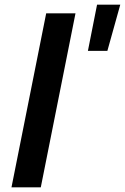

<svg xmlns="http://www.w3.org/2000/svg" viewBox="-20 -799 533 819"><path d="M29 0 177 -742H302L154 0ZM355 -582 394 -779H493L438 -582Z"/></svg>

Font: Montserrat SemiBold
Style: Italic
Weight: 600
Italic angle: -11.3°
Designer: Julieta Ulanovsky
Foundry: Julieta Ulanovsky
Version: Version 9.000; ttfautohint (v1.8.4.7-5d5b)